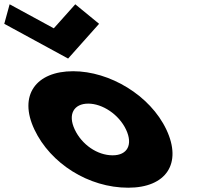

<svg xmlns="http://www.w3.org/2000/svg" viewBox="-217 -860 981 895"><path d="M244.9 -749 133.9 -840 33.8 -728 -172.1 -840 -197.1 -749 100.5 -587ZM-56.5 -256C18.2 -98 195.6 15 380.6 15C557.6 15 633.2 -98 558.5 -256C482.8 -416 293.9 -528 123.9 -528C-49.1 -528 -132.2 -416 -56.5 -256ZM131.5 -256C97.9 -327 127.3 -377 194.3 -377C260.3 -377 336.9 -327 370.5 -256C403.6 -186 377.2 -136 308.2 -136C236.2 -136 164.6 -186 131.5 -256Z"/></svg>

Font: Hussar
Style: BdOpOblFive
Weight: 700
Foundry: Cannot Into Space Fonts
Version: Version 2.00